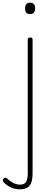

<svg xmlns="http://www.w3.org/2000/svg" viewBox="-94 -795 394 1432"><path d="M54 617Q17 617 -13.5 602.5Q-44 588 -67 564Q-73 558 -73.5 551Q-74 544 -66 536Q-59 529 -52 530.5Q-45 532 -40 537Q-21 556 4 569Q29 582 55 582Q89 582 101 561Q113 540 113 495V-500Q113 -508 117.5 -511.5Q122 -515 131 -515Q141 -515 145 -511.5Q149 -508 149 -500V497Q149 536 140.5 563Q132 590 111 603.5Q90 617 54 617ZM130 -690Q111 -690 102 -701Q93 -712 93 -733Q93 -754 102.5 -764.5Q112 -775 130 -775Q149 -775 158.5 -764.5Q168 -754 168 -733Q168 -712 158.5 -701Q149 -690 130 -690Z"/></svg>

Font: Playwrite FR Moderne Thin
Style: Regular
Weight: 250
Version: Version 1.002